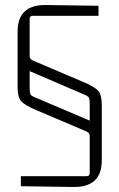

<svg xmlns="http://www.w3.org/2000/svg" viewBox="-20 -658 475 764"><path d="M385 -20Q385 88 271 86L63 83V43H325Q337 43 337 31V-117Q337 -129 324 -135L124 -220Q79 -239 64.5 -255Q50 -271 50 -313V-532Q50 -640 164 -638L372 -635V-595H110Q98 -595 98 -583V-435Q98 -423 111 -417L311 -332Q356 -313 370.5 -297Q385 -281 385 -239ZM116 -272 337 -178V-243Q337 -262 334 -268.5Q331 -275 319 -280L98 -375V-309Q98 -290 101 -283.5Q104 -277 116 -272Z"/></svg>

Font: Gemunu Libre ExtraLight
Style: Regular
Weight: 200
Designer: Puspanada Ekanayake, Sola Matas, Pathum Egodawatta, Kosala Senevirathne
Foundry: mooniak
Version: Version 1.100